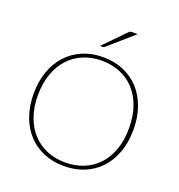

<svg xmlns="http://www.w3.org/2000/svg" viewBox="-160 -1050 1107 1190"><g transform="rotate(20 393.5 -455.5)"><path d="M722.5 -351.5Q722.5 -269 698.5 -202.8Q674.5 -136.5 631 -89.8Q587.5 -43 527 -18Q466.5 7 393 7Q320.5 7 260 -18Q199.5 -43 156 -89.8Q112.5 -136.5 88.5 -202.8Q64.5 -269 64.5 -351.5Q64.5 -433.5 88.5 -500Q112.5 -566.5 156 -613.2Q199.5 -660 260 -685.5Q320.5 -711 393 -711Q466.5 -711 527 -685.8Q587.5 -660.5 631 -613.8Q674.5 -567 698.5 -500.5Q722.5 -434 722.5 -351.5ZM693.5 -351.5Q693.5 -430 671.8 -492.2Q650 -554.5 610.2 -598Q570.5 -641.5 515.2 -664.5Q460 -687.5 393 -687.5Q327 -687.5 271.8 -664.5Q216.5 -641.5 176.8 -598Q137 -554.5 114.8 -492.2Q92.5 -430 92.5 -351.5Q92.5 -273 114.8 -210.8Q137 -148.5 176.8 -105.5Q216.5 -62.5 271.8 -39.5Q327 -16.5 393 -16.5Q460 -16.5 515.2 -39.5Q570.5 -62.5 610.2 -105.5Q650 -148.5 671.8 -210.8Q693.5 -273 693.5 -351.5ZM544.5 -918 380 -774Q375 -769.5 367 -769.5H350L486 -909Q491 -914.5 496 -916.2Q501 -918 511 -918Z"/></g></svg>

Font: Lato 2
Style: Regular
Weight: 200
Designer: Lukasz Dziedzic with Adam Twardoch and Botio Nikoltchev
Foundry: tyPoland Lukasz Dziedzic
Version: Version 2.015; 2015-08-06; http://www.latofonts.com/